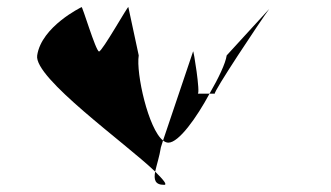

<svg xmlns="http://www.w3.org/2000/svg" viewBox="-20 -558 927 537"><path d="M84 -403C74 -340 332 -157 414 -78C418 -97 426 -120 430 -146L436 -165C395 -197 360 -353 368 -403L339 -538C340 -546 266 -414 257 -414C248 -414 209 -546 208 -538C208 -538 96 -484 84 -403ZM414 -78C410 -56 413 -41 439 -41C449 -41 437 -55 414 -78ZM436 -165C441 -161 446 -159 451 -159C480 -159 530 -229 566 -296H533C541 -296 521 -422 520 -414ZM566 -296H581C573 -296 708 -499 733 -533L614 -403C611 -381 591 -339 566 -296ZM733 -533 737 -538C737 -538 736 -537 733 -533Z"/></svg>

Font: Ampere
Style: SCCndIta
Weight: 400
Version: Version 1